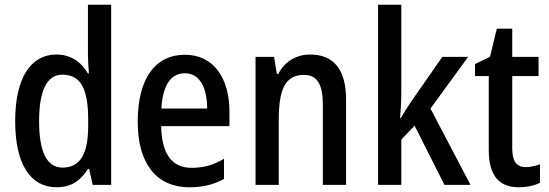

<svg xmlns="http://www.w3.org/2000/svg" viewBox="-20 -780 2316 810"><path d="M219 10C281 10 320 -18 351 -67H356L371 0H449V-760H351V-552C351 -530 353 -499 355 -470H351C322 -520 277 -550 218 -550C109 -550 44 -450 44 -269C44 -88 108 10 219 10ZM244 -73C177 -73 145 -140 145 -269C145 -394 176 -465 243 -465C322 -465 352 -403 352 -275V-249C352 -130 318 -73 244 -73Z M760 -549C634 -549 561 -448 561 -266C561 -99 633 10 779 10C836 10 881 -1 925 -25V-110C879 -83 838 -72 788 -72C705 -72 662 -131 660 -248H948V-308C948 -450 882 -549 760 -549ZM760 -471C824 -471 854 -407 854 -322H661C666 -422 702 -471 760 -471Z M1288 -550C1231 -550 1181 -521 1154 -468H1148L1136 -540H1058V0H1156V-274C1156 -405 1184 -464 1263 -464C1319 -464 1342 -422 1342 -339V0H1440V-360C1440 -489 1386 -550 1288 -550Z M1673 -392V-760H1575V0H1673V-191L1729 -250L1855 0H1965L1796 -322L1955 -540H1846L1715 -352C1701 -332 1684 -304 1671 -282H1668C1671 -317 1673 -356 1673 -392Z M2198 -75C2158 -75 2141 -101 2141 -154V-459H2252V-540H2141V-659H2076L2047 -540L1984 -510V-459H2042V-147C2042 -36 2088 10 2169 10C2203 10 2235 3 2258 -9V-87C2239 -80 2218 -75 2198 -75Z"/></svg>

Font: Noto Sans Armenian Condensed Medium
Style: Regular
Weight: 500
Width: 3
Designer: Monotype Design Team
Foundry: Monotype Imaging Inc.
Version: Version 2.008